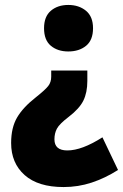

<svg xmlns="http://www.w3.org/2000/svg" viewBox="-20 -584 497 776"><path d="M333 -299H187V-274Q187 -252 175 -236.5Q163 -221 124 -190Q73 -150 49 -109Q25 -68 25 -6Q25 75 79.5 123.5Q134 172 237 172Q296 172 350.5 154Q405 136 457 103L394 -29Q311 24 252 24Q200 24 200 -21Q200 -45 210 -64Q220 -83 258 -112Q301 -145 317 -177.5Q333 -210 333 -257ZM356 -470Q356 -517 327.5 -540.5Q299 -564 256 -564Q213 -564 185.5 -540.5Q158 -517 158 -470Q158 -422 185.5 -399Q213 -376 256 -376Q300 -376 328 -399Q356 -422 356 -470Z"/></svg>

Font: Noto Sans Display SemiCondensed Black
Style: Regular
Weight: 900
Width: 4
Designer: Monotype Design Team
Foundry: Monotype Imaging Inc.
Version: Version 1.900